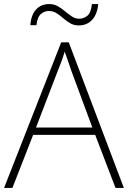

<svg xmlns="http://www.w3.org/2000/svg" viewBox="-20 -924 630 944"><path d="M548 0 448 -261H143L41 0H0L281 -716H318L589 0ZM330 -578Q325 -595 316 -619.5Q307 -644 298 -670Q291 -646 282 -621.5Q273 -597 265 -578L157 -297H434ZM129 -800Q133 -851 157.5 -877.5Q182 -904 222 -904Q246 -904 265 -893Q284 -882 300.5 -868Q317 -854 333.5 -843Q350 -832 369 -832Q392 -832 409.5 -846.5Q427 -861 432 -904H463Q458 -853 432.5 -826Q407 -799 368 -799Q343 -799 324.5 -810Q306 -821 290 -835Q274 -849 257.5 -859.5Q241 -870 220 -870Q199 -870 181.5 -855.5Q164 -841 159 -800Z"/></svg>

Font: Noto Sans Lao UI ExtLt
Style: Regular
Weight: 200
Designer: Monotype Design Team
Foundry: Monotype Imaging Inc.
Version: Version 2.000; ttfautohint (v1.8.4.7-5d5b)